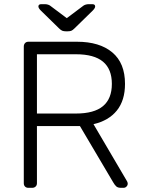

<svg xmlns="http://www.w3.org/2000/svg" viewBox="-20 -900 680 920"><path d="M116 0Q106 0 100 -6Q94 -12 94 -22V-677Q94 -687 100 -693.5Q106 -700 116 -700H349Q457 -700 518 -649Q579 -598 579 -498Q579 -419 540 -370.5Q501 -322 428 -305L589 -31Q592 -25 592 -20Q592 -12 586 -6Q580 0 572 0H560Q545 0 537.5 -6.5Q530 -13 522 -27L363 -296H157V-22Q157 -12 150.5 -6Q144 0 134 0ZM344 -356Q431 -356 473.5 -391.5Q516 -427 516 -498Q516 -569 473.5 -604.5Q431 -640 344 -640H157V-356ZM295 -750Q286 -750 279 -752.5Q272 -755 263 -764L176 -849Q164 -861 164 -869Q164 -880 178 -880H195Q202 -880 209 -878Q216 -876 220 -873L300 -813L380 -873Q384 -876 391 -878Q398 -880 405 -880H422Q436 -880 436 -869Q436 -861 424 -849L337 -764Q328 -755 321.5 -752.5Q315 -750 305 -750Z"/></svg>

Font: Rubik AZ
Style: Regular
Weight: 300
Designer: Hubert and Fischer
Foundry: Hubert & Fischer
Version: Version 2.000